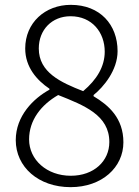

<svg xmlns="http://www.w3.org/2000/svg" viewBox="-20 -759 575 792"><path d="M271 13C401 13 489 -69 489 -172C489 -272 428 -325 366 -362V-367C407 -400 465 -469 465 -548C465 -657 393 -739 272 -739C166 -739 84 -665 84 -559C84 -482 132 -428 184 -393V-389C118 -353 45 -281 45 -181C45 -70 139 13 271 13ZM323 -383C231 -419 140 -460 140 -559C140 -636 194 -692 271 -692C360 -692 412 -625 412 -546C412 -485 380 -431 323 -383ZM272 -34C173 -34 100 -100 100 -184C100 -263 149 -326 220 -367C328 -324 431 -284 431 -173C431 -95 368 -34 272 -34Z"/></svg>

Font: Noto Sans KR Light
Style: Regular
Weight: 300
Designer: Ryoko NISHIZUKA 西塚涼子 (kana, bopomofo & ideographs); Paul D. Hunt (Latin, Greek & Cyrillic); Sandoll Communications 산돌커뮤니
Foundry: Adobe
Version: Version 2.004;hotconv 1.0.118;makeotfexe 2.5.65603